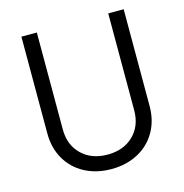

<svg xmlns="http://www.w3.org/2000/svg" viewBox="-111 -847 921 961"><g transform="rotate(-15 350.0 -366.5)"><path d="M85 -243V-745H165V-243Q165 -162 216 -112.5Q267 -63 350 -63Q433 -63 484 -112.5Q535 -162 535 -243V-745H615V-243Q615 -169 582 -111Q549 -53 488.5 -20.5Q428 12 350 12Q272 12 211.5 -20.5Q151 -53 118 -111Q85 -169 85 -243Z"/></g></svg>

Font: Evergrow Sans 
Style: Regular
Weight: 400
Foundry: 10Web
Version: Version 1.000